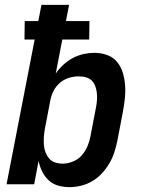

<svg xmlns="http://www.w3.org/2000/svg" viewBox="-20 -760 590 792"><path d="M267 12Q242 12 219.5 5.5Q197 -1 180.5 -16.5Q164 -32 154 -52.5Q144 -73 139 -96L121 0H7L123 -597H81L82 -673H138L151 -740H265L252 -673H349L348 -597H237L210 -457Q224 -477 242 -493.5Q260 -510 281 -521Q302 -532 324.5 -537Q347 -542 369 -542Q397 -542 422 -533Q447 -524 463 -504.5Q479 -485 486.5 -460Q494 -435 496 -408Q498 -381 495 -353.5Q492 -326 487 -299L464 -179Q459 -155 451.5 -131.5Q444 -108 431 -86Q418 -64 400.5 -45Q383 -26 361 -13Q339 0 314.5 6Q290 12 267 12ZM238 -85Q259 -85 280.5 -93.5Q302 -102 317 -119Q332 -136 340.5 -156Q349 -176 353 -197L376 -317Q379 -332 380 -347Q381 -362 379.5 -376.5Q378 -391 373 -404.5Q368 -418 358.5 -427.5Q349 -437 334.5 -441Q320 -445 305 -445Q285 -445 265 -439Q245 -433 228.5 -419.5Q212 -406 202 -387Q192 -368 188 -348L165 -228Q162 -212 161 -195.5Q160 -179 161 -163Q162 -147 167.5 -132.5Q173 -118 182.5 -106.5Q192 -95 207 -90Q222 -85 238 -85Z"/></svg>

Font: Lode
Style: Bold Italic
Weight: 700
Italic angle: -11°
Monospace: yes
Designer: Belleve Invis
Foundry: Belleve Invis
Version: Version 29.2.0; ttfautohint (v1.8.3)